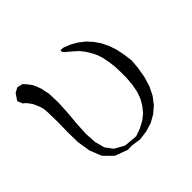

<svg xmlns="http://www.w3.org/2000/svg" viewBox="-126 -631 752 752"><g transform="rotate(-45 250.0 -255.0)"><path d="M36.1 -486.3 56.6 -497.1 80.1 -491.2 92.8 -476.6 104.5 -460.9 112.3 -444.3 119.1 -425.8 123 -405.3 126 -394.5 127.9 -342.8 125 -287.1 120.1 -231.4 117.2 -177.7 120.1 -129.9 130.9 -89.8 153.3 -59.6 193.4 -37.1 250 -32.2 282.2 -43.9 309.6 -58.6 332 -76.2 349.6 -97.7 364.3 -122.1 375 -150.4 381.8 -184.6 384.8 -221.7V-254.9L383.8 -285.2L379.9 -313.5L375 -339.8L367.2 -364.3L356.4 -385.7L343.8 -406.2L328.1 -425.8L308.6 -443.4L284.2 -463.9Q265.6 -485.4 295.9 -478.5L324.2 -466.8L349.6 -452.1L373 -433.6L393.6 -411.1L411.1 -385.7L424.8 -357.4L435.5 -326.2L442.4 -292L447.3 -255.9L444.3 -217.8L436.5 -172.9L424.8 -133.8L407.2 -98.6L384.8 -69.3L357.4 -45.9L326.2 -28.3L290 -17.6L252 -12.7L210.9 -18.6L189.5 -17.6L136.7 -37.1L100.6 -73.2L81.1 -122.1L72.3 -176.8L71.3 -233.4L72.3 -290L71.3 -342.8L69.3 -365.2L64.5 -380.9L58.6 -395.5L51.8 -409.2L43.9 -419.9L36.1 -429.7L26.4 -437.5L17.6 -459Z"/></g></svg>

Font: B2 Hana
Style: Regular
Weight: 500
Version: 2020-08-05; (max)